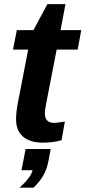

<svg xmlns="http://www.w3.org/2000/svg" viewBox="-20 -672 407 915"><path d="M183.6 7.8Q123 7.8 89.8 -20.8Q56.6 -49.3 56.6 -102.1Q56.6 -136.7 64.5 -178.7L114.3 -435.5H42L60.1 -528.3H139.2L206.1 -652.3H292L268.6 -528.3H367.2L350.1 -435.5H250L199.2 -174.3Q193.8 -147 193.8 -130.9Q193.8 -108.4 205.3 -97.4Q216.8 -86.4 236.3 -86.4Q252 -86.4 289.1 -92.8L273.4 -3.9Q233.9 7.8 183.6 7.8ZM140.1 222.2H73.2Q127.9 173.3 135.3 139.2H82.5L102.1 38.1H221.7L210 99.6Q203.1 133.8 188 161.6Q172.9 189.5 140.1 222.2Z"/></svg>

Font: Liberation Sans
Style: Bold Italic
Weight: 700
Italic angle: -12°
Designer: Steve Matteson
Foundry: Ascender Corporation
Version: Version 2.1.5